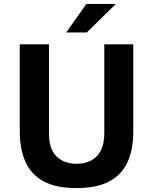

<svg xmlns="http://www.w3.org/2000/svg" viewBox="-20 -949 764 979"><path d="M659.5 -275.6Q659.5 -187.8 630.9 -123.8Q602.3 -59.7 538.8 -24.9Q475.2 10 370 10Q264.2 10 200.8 -25.2Q137.3 -60.3 109 -125.4Q80.8 -190.4 80.8 -280.2V-723H229.7V-269.4Q229.7 -188.3 268.6 -151.1Q307.6 -113.9 370 -113.9Q411.5 -113.9 443.6 -130.2Q475.6 -146.4 493.7 -180.8Q511.8 -215.1 511.8 -269.4V-723H659.5ZM420.5 -929H570.9L422.7 -783.5H317.5Z"/></svg>

Font: Public Sans Thin
Style: Regular
Weight: 100
Designer: The Public Sans project authors (U.S. Web Design System). Libre Franklin designed by Pablo Impallari and Rodrigo Fuenzal
Version: Version 1.008